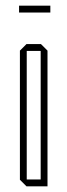

<svg xmlns="http://www.w3.org/2000/svg" viewBox="-20 -655 237 675"><path d="M74 -476V-500H124L147 -477V-476ZM73 0 50 -23V-24H123V0ZM50 -24V-477L73 -500H74V-24ZM123 0V-476H147V0ZM47 -611V-635H157V-611Z"/></svg>

Font: Foldit Thin
Style: Regular
Weight: 100
Designer: Sophia Tai
Foundry: Sophia Tai
Version: Version 1.003